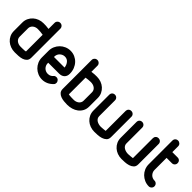

<svg xmlns="http://www.w3.org/2000/svg" viewBox="145 -1708 2691 2691"><g transform="rotate(45 1490.0 -362.5)"><path d="M146 -193Q146 -173 154.5 -156.5Q163 -140 177.5 -128.5Q192 -117 211 -110.5Q230 -104 250 -104H269Q284 -104 301 -104.5Q318 -105 333 -106Q348 -107 355 -110V-441Q330 -446 302.5 -448Q275 -450 249 -450Q229 -450 210 -443.5Q191 -437 177 -425Q163 -413 154.5 -396.5Q146 -380 146 -360ZM32 -361Q32 -406 50 -443.5Q68 -481 98 -508Q128 -535 167.5 -549.5Q207 -564 250 -564Q272 -564 299 -563Q326 -562 355 -557V-678Q355 -701 372 -717.5Q389 -734 412 -734Q437 -734 453.5 -717Q470 -700 470 -677V-102Q470 -61 448.5 -38Q427 -15 395 -4.5Q363 6 326 8Q289 10 259 10H250Q207 10 167.5 -4.5Q128 -19 98 -45.5Q68 -72 50 -109.5Q32 -147 32 -193Z M687 -333H897Q892 -379 864.5 -412.5Q837 -446 792 -446Q770 -446 751 -437.5Q732 -429 717.5 -415Q703 -401 695 -382Q687 -363 687 -341ZM912 -158Q937 -158 953 -140.5Q969 -123 969 -101Q969 -93 966.5 -83Q964 -73 956 -65Q920 -27 878.5 -8.5Q837 10 792 10Q747 10 707 -7Q667 -24 637 -53.5Q607 -83 589.5 -122.5Q572 -162 572 -208V-341Q572 -386 589.5 -426Q607 -466 637 -496Q667 -526 707 -543Q747 -560 792 -560Q838 -560 878 -542Q918 -524 947.5 -492.5Q977 -461 994 -418Q1011 -375 1011 -324Q1011 -275 982 -247Q953 -219 902 -219H687V-208Q687 -187 695 -168Q703 -149 717.5 -134.5Q732 -120 751 -112Q770 -104 792 -104Q822 -104 841.5 -115.5Q861 -127 869 -138Q877 -149 888.5 -153.5Q900 -158 912 -158Z M1528 -193Q1528 -141 1507.5 -103Q1487 -65 1454 -40Q1421 -15 1378.5 -2.5Q1336 10 1291 10Q1261 10 1225.5 6.5Q1190 3 1160 -8.5Q1130 -20 1110 -42.5Q1090 -65 1090 -104V-677Q1090 -700 1106.5 -717Q1123 -734 1148 -734Q1171 -734 1188 -717.5Q1205 -701 1205 -678V-557Q1234 -562 1261 -563Q1288 -564 1310 -564Q1353 -564 1392.5 -549.5Q1432 -535 1462 -508Q1492 -481 1510 -443.5Q1528 -406 1528 -361ZM1414 -360Q1414 -382 1404.5 -399Q1395 -416 1379 -427.5Q1363 -439 1343 -444.5Q1323 -450 1302 -450Q1282 -450 1254.5 -447.5Q1227 -445 1205 -441V-110Q1213 -108 1228.5 -106.5Q1244 -105 1260.5 -104.5Q1277 -104 1291 -104H1310Q1330 -104 1349 -110.5Q1368 -117 1382.5 -128.5Q1397 -140 1405.5 -156.5Q1414 -173 1414 -193Z M1932 -509Q1932 -532 1948 -548.5Q1964 -565 1989 -565Q2014 -565 2030.5 -548.5Q2047 -532 2047 -509V-105Q2047 -62 2022.5 -39Q1998 -16 1963.5 -5.5Q1929 5 1891.5 7Q1854 9 1827 9Q1783 9 1743.5 -5.5Q1704 -20 1674 -47Q1644 -74 1626.5 -111.5Q1609 -149 1609 -195V-506Q1609 -532 1625 -548Q1641 -564 1666 -564Q1689 -564 1705.5 -548Q1722 -532 1722 -506V-195Q1722 -172 1732.5 -155Q1743 -138 1760.5 -127Q1778 -116 1799.5 -110.5Q1821 -105 1843 -105Q1865 -105 1890 -108L1932 -113Z M2472 -509Q2472 -532 2488 -548.5Q2504 -565 2529 -565Q2554 -565 2570.5 -548.5Q2587 -532 2587 -509V-105Q2587 -62 2562.5 -39Q2538 -16 2503.5 -5.5Q2469 5 2431.5 7Q2394 9 2367 9Q2323 9 2283.5 -5.5Q2244 -20 2214 -47Q2184 -74 2166.5 -111.5Q2149 -149 2149 -195V-506Q2149 -532 2165 -548Q2181 -564 2206 -564Q2229 -564 2245.5 -548Q2262 -532 2262 -506V-195Q2262 -172 2272.5 -155Q2283 -138 2300.5 -127Q2318 -116 2339.5 -110.5Q2361 -105 2383 -105Q2405 -105 2430 -108L2472 -113Z M2689 -678Q2689 -703 2705 -719Q2721 -735 2746 -735Q2769 -735 2786 -719Q2803 -703 2803 -678V-563H2908Q2933 -563 2949 -547Q2965 -531 2965 -505Q2965 -482 2949 -465.5Q2933 -449 2908 -449H2803V-208Q2803 -187 2811.5 -168Q2820 -149 2834 -134.5Q2848 -120 2867.5 -112Q2887 -104 2909 -104Q2932 -104 2948.5 -87.5Q2965 -71 2965 -46Q2965 -23 2948 -6.5Q2931 10 2908 10Q2863 10 2823 -7.5Q2783 -25 2753 -54.5Q2723 -84 2706 -123.5Q2689 -163 2689 -208Z"/></g></svg>

Font: VDS
Style: Bold
Weight: 700
Designer: artmaker
Foundry: artmaker
Version: Version 1.000 2009 initial release